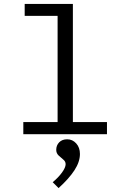

<svg xmlns="http://www.w3.org/2000/svg" viewBox="-20 -685 665 980"><path d="M99 0V-62H274V-604H106V-665H352V-62H526V0ZM279 275 249 245Q278 221 296.5 195.5Q315 170 315 153Q315 139 303 129.5Q291 120 279 108.5Q267 97 267 80Q267 57 282 41.5Q297 26 323 26Q350 26 369 47Q388 68 388 101Q388 141 360 184Q332 227 279 275Z"/></svg>

Font: Inconsolata Expanded
Style: Regular
Weight: 400
Width: 7
Monospace: yes
Designer: Raph Levien, Cyreal, Brenton Simpson
Foundry: Raph Levien, Cyreal, Google
Version: Version 3.100; ttfautohint (v1.8.4.7-5d5b)